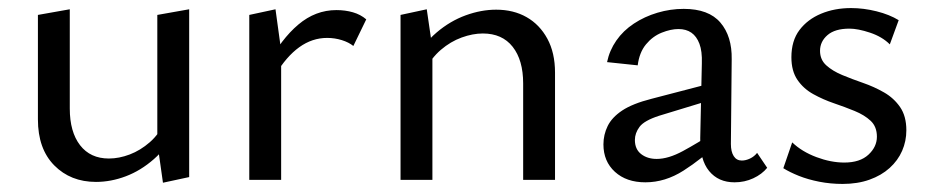

<svg xmlns="http://www.w3.org/2000/svg" viewBox="-20 -446 2307 476"><path d="M218 5Q155 5 114.5 -36Q74 -77 74 -150V-409L153 -423V-177Q153 -119 178.5 -86Q204 -53 250 -53Q275 -53 301.5 -63Q328 -73 351.5 -93.5Q375 -114 390 -147L417 -123Q394 -80 361.5 -51.5Q329 -23 292 -9Q255 5 218 5ZM384 7 370 -92V-409L449 -423V-7Z M598 0V-409L663 -423L677 -321V0ZM663 -261 644 -286Q677 -349 719.5 -385Q762 -421 814 -421Q836 -421 855 -415.5Q874 -410 888 -398L856 -332Q845 -341 827.5 -346.5Q810 -352 791 -352Q754 -352 722 -329Q690 -306 663 -261Z M1277 0V-239Q1277 -297 1251 -330Q1225 -363 1177 -363Q1152 -363 1124.5 -353Q1097 -343 1073 -322.5Q1049 -302 1032 -269L1005 -293Q1029 -337 1062.5 -365.5Q1096 -394 1134.5 -408Q1173 -422 1210 -422Q1253 -422 1285.5 -403.5Q1318 -385 1337 -350Q1356 -315 1356 -266V0ZM973 0V-409L1038 -423L1052 -327V0Z M1801 6Q1761 6 1738 -22Q1715 -50 1716 -104L1720 -289Q1721 -319 1714 -337.5Q1707 -356 1694 -365Q1681 -374 1662 -374Q1643 -374 1620.5 -365Q1598 -356 1581.5 -336Q1565 -316 1561 -284L1485 -292Q1491 -321 1508 -345.5Q1525 -370 1551.5 -387.5Q1578 -405 1610 -414.5Q1642 -424 1675 -424Q1737 -424 1766 -390Q1795 -356 1794 -299L1792 -89Q1792 -70 1799 -59Q1806 -48 1819 -48Q1829 -48 1839.5 -53Q1850 -58 1857 -67L1882 -30Q1869 -14 1847.5 -4Q1826 6 1801 6ZM1580 6Q1533 6 1504.5 -20Q1476 -46 1476 -88Q1476 -112 1486.5 -133.5Q1497 -155 1522.5 -172Q1548 -189 1595 -201L1760 -244L1765 -205L1614 -159Q1577 -147 1565.5 -131.5Q1554 -116 1554 -99Q1554 -76 1569.5 -64Q1585 -52 1608 -52Q1637 -52 1673 -71.5Q1709 -91 1754 -120L1763 -93Q1720 -52 1674.5 -23Q1629 6 1580 6Z M2069 10Q2039 10 2011 4.5Q1983 -1 1960.5 -10Q1938 -19 1922 -29L1944 -93Q1968 -70 2004 -56.5Q2040 -43 2073 -43Q2112 -43 2133 -62.5Q2154 -82 2154 -107Q2154 -132 2138.5 -146.5Q2123 -161 2098.5 -171Q2074 -181 2047.5 -190Q2021 -199 1996.5 -212.5Q1972 -226 1957 -248Q1942 -270 1942 -304Q1942 -345 1962 -371.5Q1982 -398 2015.5 -412Q2049 -426 2090 -426Q2121 -426 2153 -418Q2185 -410 2208 -396L2186 -336Q2167 -355 2137 -365Q2107 -375 2086 -375Q2050 -375 2031.5 -359Q2013 -343 2013 -320Q2013 -298 2028.5 -284Q2044 -270 2068 -260Q2092 -250 2119.5 -240.5Q2147 -231 2171.5 -217Q2196 -203 2211.5 -180.5Q2227 -158 2227 -123Q2227 -96 2216.5 -72Q2206 -48 2185.5 -29.5Q2165 -11 2135.5 -0.5Q2106 10 2069 10Z"/></svg>

Font: Ysabeau Office Medium
Style: Regular
Weight: 500
Designer: Christian Thalmann (Catharsis Fonts)
Version: Version 2.001;gftools[0.9.30]; featfreeze: tnum,lnum,ss02